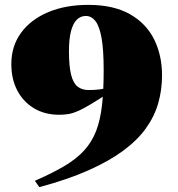

<svg xmlns="http://www.w3.org/2000/svg" viewBox="-20 -740 729 788"><path d="M141.5 28 123 2Q194.5 -29 244.2 -58.5Q294 -88 325.8 -123Q357.5 -158 374.8 -203.2Q392 -248.5 398.8 -309.2Q405.5 -370 405.5 -451.5Q405.5 -535.5 396.8 -584.2Q388 -633 371.5 -653.8Q355 -674.5 332.5 -674.5Q310.5 -674.5 295 -659Q279.5 -643.5 271.2 -611.5Q263 -579.5 263 -530Q263 -468.5 271.8 -433.5Q280.5 -398.5 298.5 -384.5Q316.5 -370.5 344 -370.5Q354 -370.5 364.8 -371Q375.5 -371.5 386.2 -372.8Q397 -374 407.5 -376.5Q418 -379 428 -382.5L437.5 -365Q387 -333 355.2 -313.8Q323.5 -294.5 302 -285Q280.5 -275.5 262.5 -272.2Q244.5 -269 222.5 -269Q164.5 -269 120.2 -295.2Q76 -321.5 51.2 -368.2Q26.5 -415 26.5 -477Q26.5 -551 66.5 -605.5Q106.5 -660 177.5 -690Q248.5 -720 342.5 -720Q445.5 -720 512.8 -682Q580 -644 612.5 -578.5Q645 -513 645 -430.5Q645 -371 629.5 -316.8Q614 -262.5 579.2 -213.8Q544.5 -165 486 -121.8Q427.5 -78.5 342.5 -40.8Q257.5 -3 141.5 28Z"/></svg>

Font: Newsreader 60pt ExtraBold
Style: Regular
Weight: 800
Designer: Hugues Gentile
Foundry: Production Type
Version: Version 1.003